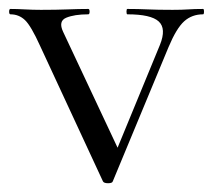

<svg xmlns="http://www.w3.org/2000/svg" viewBox="-23 -406 477 429"><path d="M430.8 -386Q432.8 -386 432.8 -380Q432.8 -374 430.8 -374Q405.8 -374 388.5 -358.4Q371.2 -342.8 353.6 -300.8L229 -0.8Q227.8 3.4 218.5 3.4Q209.2 3.4 207 -0.8L66.8 -303Q46.4 -348.2 32.8 -361.1Q19.2 -374 0.4 -374Q-2.6 -374 -2.6 -380Q-2.6 -386 0.4 -386Q15 -386 32.5 -385Q50 -384 68.6 -384Q103.2 -384 128.2 -385Q153.2 -386 174.2 -386Q177.2 -386 177.2 -380Q177.2 -374 174.2 -374Q143.2 -374 125 -366.4Q106.8 -358.8 118 -335L246 -62.6L217.4 -21.8L334.4 -305.8Q349 -342 331.7 -358Q314.4 -374 261.6 -374Q259.6 -374 259.6 -380Q259.6 -386 261.6 -386Q285.6 -386 307.1 -385Q328.6 -384 362.6 -384Q384.2 -384 397.7 -385Q411.2 -386 430.8 -386Z"/></svg>

Font: Cormorant Infant Light
Style: Regular
Weight: 300
Designer: Christian Thalmann (Catharsis Fonts)
Foundry: Catharsis Fonts
Version: Version 4.001